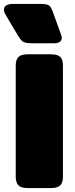

<svg xmlns="http://www.w3.org/2000/svg" viewBox="-40 -956 380 976"><path d="M52 -774 -12 -882Q-20 -895 -20 -907Q-20 -921 -8 -928.5Q4 -936 25 -936H168Q199 -936 209.5 -928Q220 -920 228 -897L270 -781Q274 -769 274 -764Q274 -736 233 -736H126Q92 -736 79 -743Q66 -750 52 -774ZM40 -57V-623Q40 -652 53.5 -666Q67 -680 100 -680H219Q253 -680 266.5 -666.5Q280 -653 280 -623V-57Q280 -28 266.5 -14Q253 0 219 0H100Q67 0 53.5 -14Q40 -28 40 -57Z"/></svg>

Font: Mitr
Style: Bold
Weight: 700
Designer: Thanarat Vachiruckul
Foundry: Cadson Demak
Version: Version 1.003